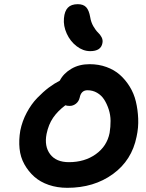

<svg xmlns="http://www.w3.org/2000/svg" viewBox="-20 -964 705 928"><path d="M416 -716.8Q381.3 -716.8 350.3 -740.7Q319.3 -764.6 302.5 -801.8Q285.6 -838.9 289.1 -876Q292 -910.2 308.1 -927Q324.2 -943.8 356 -943.8Q382.8 -943.8 396.5 -929.2Q410.2 -914.6 416 -880.9Q419.9 -856.4 431.4 -836.7Q442.9 -816.9 453.6 -806.9Q464.4 -796.9 471.2 -783.7Q478 -770.5 475.1 -755.9Q468.3 -716.8 416 -716.8ZM305.2 -56.2Q256.8 -56.2 215.6 -70.3Q174.3 -84.5 145.8 -109.9Q117.2 -135.3 97.9 -169.9Q78.6 -204.6 74.5 -245.8Q70.3 -287.1 78.1 -333Q87.4 -378.9 109.4 -419.9Q131.3 -460.9 159.9 -490.5Q188.5 -520 215.3 -540.3Q242.2 -560.5 269 -574.2Q286.6 -608.9 324.5 -631.3Q362.3 -653.8 413.1 -653.8Q457 -653.8 494.6 -640.1Q532.2 -626.5 559.3 -602.5Q586.4 -578.6 606.9 -545.4Q627.4 -512.2 636.7 -473.4Q646 -434.6 647.9 -391.1Q649.9 -347.7 640.1 -303.2Q617.2 -189 525.6 -122.6Q434.1 -56.2 305.2 -56.2ZM205.1 -316.9Q193.4 -256.8 222.4 -218.5Q251.5 -180.2 313 -180.2Q389.2 -180.2 443.1 -218.8Q497.1 -257.3 509.8 -321.8Q514.6 -351.1 514.4 -379.9Q514.2 -408.7 505.4 -435.5Q496.6 -462.4 483.4 -482.9Q470.2 -503.4 449.2 -515.6Q428.2 -527.8 402.8 -527.8Q372.1 -527.8 365.2 -492.2Q360.8 -473.6 347.2 -462.9Q333.5 -452.1 316.9 -452.1Q304.7 -452.1 295.9 -455.1Q258.8 -427.2 236.6 -394.8Q214.4 -362.3 205.1 -316.9Z"/></svg>

Font: Shantell Sans Irregular Bouncy
Style: Italic
Weight: 600
Italic angle: -11.31°
Designer: Stephen Nixon, Anya Danilova, Shantell Martin
Foundry: Arrow Type
Version: Version 1.006;[9816181b4]